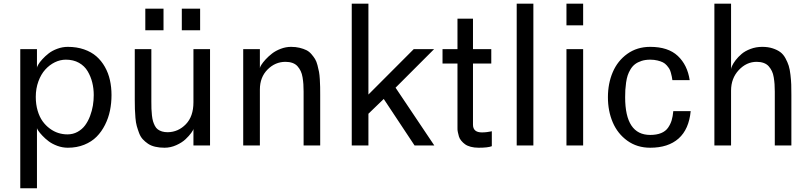

<svg xmlns="http://www.w3.org/2000/svg" viewBox="-20 -788 4388 1040"><path d="M180.2 -94.2V231.9H89.8V-522H180.2V-420.9Q180.2 -425.8 187.5 -438.5Q194.8 -451.2 209.7 -467.5Q224.6 -483.9 243.7 -498.8Q262.7 -513.7 290.5 -523.9Q318.4 -534.2 347.2 -534.2Q395.5 -534.2 435.1 -520.5Q474.6 -506.8 502 -482.9Q529.3 -459 548.1 -425.8Q566.9 -392.6 575.4 -354.2Q584 -315.9 584 -272.9Q584 -229.5 575.7 -189Q567.4 -148.4 548.8 -111.6Q530.3 -74.7 503.2 -47.4Q476.1 -20 436 -3.9Q396 12.2 347.2 12.2Q318.4 12.2 290.5 2Q262.7 -8.3 243.7 -22.7Q224.6 -37.1 209.7 -53Q194.8 -68.8 187.5 -79.8Q180.2 -90.8 180.2 -94.2ZM345.2 -60.1Q375.5 -60.1 400.1 -73.7Q424.8 -87.4 440.9 -109.1Q457 -130.9 467.8 -159.4Q478.5 -188 483.2 -216.3Q487.8 -244.6 487.8 -272.9Q487.8 -308.6 479.7 -341.1Q471.7 -373.5 454.8 -402.1Q438 -430.7 407.7 -447.8Q377.4 -464.8 336.9 -464.8Q306.2 -464.8 277.1 -450.7Q248 -436.5 225.1 -411.1Q202.1 -385.7 188 -347.2Q173.8 -308.6 173.8 -263.2Q173.8 -222.7 183.8 -188.7Q193.8 -154.8 210.7 -131.3Q227.5 -107.9 249.8 -91.6Q272 -75.2 296.1 -67.6Q320.3 -60.1 345.2 -60.1Z M767.1 -624V-741.2H865.7V-624ZM964.8 -624V-741.2H1064V-624ZM1027.8 -233.9V-522H1117.7V0H1027.8V-90.8Q1027.8 -84.5 1016.1 -68.4Q1004.4 -52.2 985.1 -33.9Q965.8 -15.6 934.8 -1.7Q903.8 12.2 871.1 12.2Q843.3 12.2 820.6 6.8Q797.9 1.5 781.7 -9.5Q765.6 -20.5 753.4 -33.7Q741.2 -46.9 733.6 -66.9Q726.1 -86.9 720.9 -105.2Q715.8 -123.5 713.6 -149.9Q711.4 -176.3 710.7 -197.3Q710 -218.3 710 -248V-522H799.8V-238.8Q799.8 -214.8 800.3 -198.5Q800.8 -182.1 803 -163.1Q805.2 -144 808.8 -131.6Q812.5 -119.1 818.8 -106.7Q825.2 -94.2 834.7 -87.2Q844.2 -80.1 857.7 -75.9Q871.1 -71.8 888.7 -71.8Q945.8 -72.8 986.8 -115.2Q1027.8 -157.7 1027.8 -233.9Z M1387.7 -303.2V0H1297.4V-522H1387.7V-418.9Q1387.7 -423.8 1395.5 -436.5Q1403.3 -449.2 1418.7 -466.1Q1434.1 -482.9 1453.6 -498Q1473.1 -513.2 1500.7 -523.7Q1528.3 -534.2 1556.6 -534.2Q1582 -534.2 1603 -529.1Q1624 -523.9 1639.4 -516.4Q1654.8 -508.8 1666.7 -494.9Q1678.7 -481 1686.5 -468.3Q1694.3 -455.6 1699.7 -434.8Q1705.1 -414.1 1708 -398.7Q1710.9 -383.3 1712.4 -357.9Q1713.9 -332.5 1714.1 -316.9Q1714.4 -301.3 1714.4 -273.9V0H1624.5V-292Q1624.5 -314.9 1623.3 -332Q1622.1 -349.1 1618.9 -368.9Q1615.7 -388.7 1608.9 -402.8Q1602.1 -417 1591.6 -429Q1581.1 -440.9 1564.5 -447Q1547.9 -453.1 1526.4 -453.1Q1470.7 -453.1 1429.2 -411.4Q1387.7 -369.6 1387.7 -303.2Z M2225.6 0 2058.6 -252 1975.6 -171.9V0H1885.3V-768.1H1975.6V-275.9L2221.2 -522H2331.5L2122.6 -313L2332.5 0Z M2458 -116.2V-443.8H2377V-522H2458V-687H2542V-522H2641.1V-443.8H2542V-112.8Q2542 -70.8 2590.3 -70.8Q2604 -70.8 2617.4 -72.5Q2630.9 -74.2 2637.2 -75.7L2644 -77.1V3.9Q2623 12.2 2573.2 12.2Q2548.8 12.2 2529.8 7.1Q2510.7 2 2499 -6.6Q2487.3 -15.1 2478.3 -26.1Q2469.2 -37.1 2465.8 -48.8Q2462.4 -60.5 2460 -72.3Q2457.5 -84 2458 -93.8Q2458.5 -103.5 2458 -110.8Q2458 -114.7 2458 -116.2Z M2778.8 0V-768.1H2869.1V0Z M3138.7 -650.9H3048.3V-768.1H3138.7ZM3138.7 -522V0H3048.3V-522Z M3721.2 -186Q3711.9 -87.9 3655.8 -37.8Q3599.6 12.2 3502 12.2Q3430.7 12.2 3377.9 -25.9Q3325.2 -64 3299.1 -125.2Q3272.9 -186.5 3272.9 -261.2Q3272.9 -335.9 3299.1 -397.2Q3325.2 -458.5 3377.9 -496.3Q3430.7 -534.2 3502 -534.2Q3599.1 -534.2 3651.4 -485.1Q3703.6 -436 3715.8 -354H3622.1Q3620.1 -366.7 3618.9 -373.3Q3617.7 -379.9 3614 -393.6Q3610.4 -407.2 3605.5 -415.3Q3600.6 -423.3 3591.6 -433.8Q3582.5 -444.3 3570.8 -450.2Q3559.1 -456.1 3541.3 -460.4Q3523.4 -464.8 3502 -464.8Q3475.6 -464.8 3454.8 -458Q3434.1 -451.2 3419.9 -440.4Q3405.8 -429.7 3395.5 -412.8Q3385.3 -396 3379.9 -379.4Q3374.5 -362.8 3371.3 -340.6Q3368.2 -318.4 3367.2 -301Q3366.2 -283.7 3366.2 -261.2Q3366.2 -57.1 3502 -57.1Q3536.6 -57.1 3561 -67.1Q3585.4 -77.1 3598.6 -96.2Q3611.8 -115.2 3618.2 -136.5Q3624.5 -157.7 3627 -186Z M3939.9 -296.9V0H3849.6V-768.1H3939.9V-413.1Q3939.9 -418.5 3945.6 -431.4Q3951.2 -444.3 3964.8 -462.2Q3978.5 -480 3997.1 -495.8Q4015.6 -511.7 4045.2 -522.9Q4074.7 -534.2 4108.9 -534.2Q4140.6 -534.2 4165.3 -526.1Q4189.9 -518.1 4206.5 -505.9Q4223.1 -493.7 4234.6 -472.4Q4246.1 -451.2 4252.2 -431.9Q4258.3 -412.6 4261.7 -382.3Q4265.1 -352.1 4265.9 -330.1Q4266.6 -308.1 4266.6 -273.9V0H4176.8V-292Q4176.8 -314.9 4175.5 -332Q4174.3 -349.1 4171.1 -368.9Q4168 -388.7 4161.1 -402.8Q4154.3 -417 4143.8 -429Q4133.3 -440.9 4116.7 -447Q4100.1 -453.1 4078.6 -453.1Q4023.4 -453.1 3981.7 -408.4Q3939.9 -363.8 3939.9 -296.9Z"/></svg>

Font: Standard
Style: Regular
Weight: 400
Designer: Bryce Wilner
Version: Version 2.000;PS 2.0;hotconv 16.6.51;makeotf.lib2.5.65220 DE